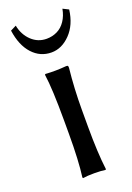

<svg xmlns="http://www.w3.org/2000/svg" viewBox="-129 -700 519 754"><g transform="rotate(-20 130.0 -323.5)"><path d="M39 -650Q47 -610 73.5 -585Q100 -560 136 -560Q160 -560 180.5 -570Q201 -580 215 -601Q229 -622 234 -650L258 -638Q250 -576 214.5 -539.5Q179 -503 136 -503Q89 -503 56.5 -538.5Q24 -574 15 -638ZM90 -235Q90 -368 81 -429L83 -432Q126 -429 170 -433Q176 -433 177.5 -431.5Q179 -430 179 -423Q170 -339 170 -251V-180Q170 -71 179 0L177 3Q159 0 130 0Q101 0 83 3L81 0Q90 -67 90 -180Z"/></g></svg>

Font: Libertinus Sans
Style: Regular
Weight: 400
Designer: Philipp H. Poll
Foundry: Khaled Hosny
Version: Version 6.1